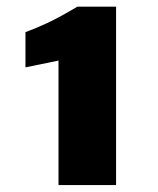

<svg xmlns="http://www.w3.org/2000/svg" viewBox="-20 -716 468 567"><path d="M322.8 -169.4H152.8V-537.1L55.2 -517.1V-621.1Q68.8 -626 84.7 -632.6Q100.6 -639.2 119.4 -647.9Q138.2 -656.7 160.2 -668.7Q182.1 -680.7 208.5 -696.3H322.8Z"/></svg>

Font: Candal
Style: Regular
Weight: 400
Designer: vernon adams
Foundry: vernon adams
Version: Version 1.000